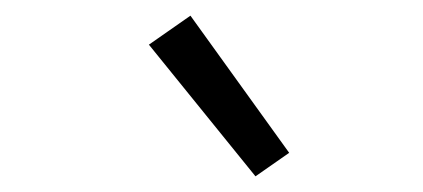

<svg xmlns="http://www.w3.org/2000/svg" viewBox="-20 -794 540 245"><path d="M306 -569 170 -737 223 -774 349 -599Z"/></svg>

Font: Iosevka SS04 Light Oblique
Style: Regular
Weight: 300
Italic angle: -9°
Monospace: yes
Designer: Belleve Invis
Foundry: Belleve Invis
Version: Version 19.0.0; ttfautohint (v1.8.4)